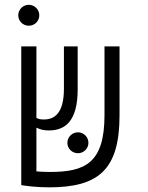

<svg xmlns="http://www.w3.org/2000/svg" viewBox="-20 -782 626 811"><path d="M187.5 9.3C396.5 9.3 484.9 -65.4 484.9 -294.9V-585.9H421.4V-295.9C421.4 -93.8 340.3 -55.7 191.4 -55.7C169.4 -55.7 149.9 -56.6 133.8 -58.1V-242.7C149.4 -235.4 163.1 -231 186.5 -231C255.4 -231 308.1 -270.5 308.1 -404.3V-585.9H250V-407.2C250 -301.3 208.5 -277.3 165.5 -277.3C151.9 -277.3 143.1 -278.8 133.8 -284.2V-585.9H69.8V0H70.3C89.8 3.4 134.3 9.3 187.5 9.3ZM309.1 -134.8C333.5 -134.8 353.5 -154.3 353.5 -178.7C353.5 -203.1 333.5 -223.1 309.1 -223.1C284.7 -223.1 264.6 -203.1 264.6 -178.7C264.6 -154.3 284.7 -134.8 309.1 -134.8ZM101.6 -673.3C126 -673.3 146 -692.9 146 -717.3C146 -741.7 126 -761.7 101.6 -761.7C77.1 -761.7 57.1 -741.7 57.1 -717.3C57.1 -692.9 77.1 -673.3 101.6 -673.3Z"/></svg>

Font: Cascadia Mono Light
Style: Regular
Weight: 300
Monospace: yes
Designer: Aaron Bell
Foundry: Saja Typeworks
Version: Version 2404.023